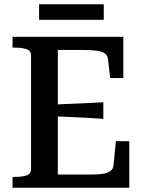

<svg xmlns="http://www.w3.org/2000/svg" viewBox="-20 -883 679 903"><path d="M588 -219V0H39V-51H50Q83 -51 104.5 -58Q126 -65 126 -87V-623Q126 -645 104.5 -652Q83 -659 50 -659H39V-710H560V-516H498L488 -604Q486 -622 473.5 -631.5Q461 -641 435.5 -644.5Q410 -648 371 -648H252V-62H392Q424 -62 446.5 -63.5Q469 -65 483.5 -70.5Q498 -76 505.5 -84.5Q513 -93 514 -107L525 -219ZM224 -391Q267 -393 307.5 -394.5Q348 -396 387.5 -398Q427 -400 466 -402V-324Q427 -327 387.5 -329Q348 -331 307.5 -333Q267 -335 224 -336ZM164 -863H468V-790H164Z"/></svg>

Font: Roboto Serif 36pt Medium
Style: Regular
Weight: 500
Designer: Greg Gazdowicz
Foundry: Commercial Type
Version: Version 1.008